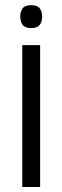

<svg xmlns="http://www.w3.org/2000/svg" viewBox="-20 -745 249 765"><path d="M68.7 -565.3H139.9V0H68.7ZM60.7 -678.7Q60.7 -699.5 70.4 -712Q80.1 -724.5 104.4 -724.5Q128.5 -724.5 138.2 -712Q147.9 -699.5 147.9 -678.7Q147.9 -658.1 138.2 -645.6Q128.5 -633.1 104.4 -633.1Q80.1 -633.1 70.4 -645.6Q60.7 -658.1 60.7 -678.7Z"/></svg>

Font: Khand Variable Light
Style: Regular
Weight: 300
Designer: Satya Rajpurohit
Foundry: Indian Type Foundry
Version: Version 3.000